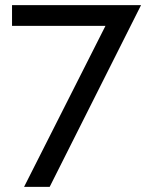

<svg xmlns="http://www.w3.org/2000/svg" viewBox="-20 -603 575 750"><path d="M392 -502H27V-583H531L174 127H74Z"/></svg>

Font: Raleway Thin Medium
Style: Regular
Weight: 500
Version: Version 4.026